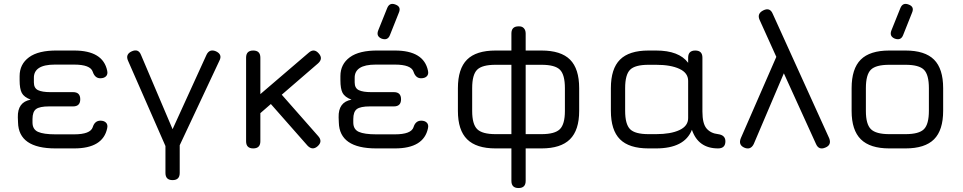

<svg xmlns="http://www.w3.org/2000/svg" viewBox="-20 -749 4860 969"><path d="M71 -131 70 -157Q68 -234 135 -246Q101 -259 90 -280Q79 -301 79 -344V-365Q79 -425 126.5 -460Q174 -495 269 -494H354Q500 -494 521 -392Q525 -374 515 -364Q505 -354 486 -354Q459 -354 448 -387Q436 -423 354 -423H257Q149 -423 151 -354V-333Q151 -304 172 -294Q193 -284 234 -284H349Q385 -284 385 -248Q385 -212 349 -212H228Q180 -212 162 -198.5Q144 -185 144 -148V-131Q144 -96 172 -83.5Q200 -71 260 -71H354Q436 -71 448 -107Q458 -140 487 -140Q505 -140 515 -130Q525 -120 521 -102Q500 0 354 0H260Q74 0 71 -131Z M815 124V-12L626 -443Q612 -475 645 -490Q679 -505 692 -471L851 -97L1022 -472Q1037 -504 1070 -490Q1104 -474 1087 -442L887 -16V124Q887 160 851 160Q815 160 815 124Z M1222 -36V-458Q1222 -494 1258 -494Q1294 -494 1294 -458V-274L1538 -483Q1565 -507 1589 -479Q1612 -453 1585 -429L1402 -271L1586 -62Q1610 -35 1583 -11Q1557 12 1532 -14L1347 -224L1294 -178V-36Q1294 0 1258 0Q1222 0 1222 -36Z M1906 -554Q1877 -566 1889 -596L1934 -708Q1946 -738 1976 -726Q2006 -715 1993 -685L1948 -572Q1937 -543 1906 -554ZM1690 -131 1689 -157Q1687 -234 1754 -246Q1720 -259 1709 -280Q1698 -301 1698 -344V-365Q1698 -425 1745.5 -460Q1793 -495 1888 -494H1973Q2119 -494 2140 -392Q2144 -374 2134 -364Q2124 -354 2105 -354Q2078 -354 2067 -387Q2055 -423 1973 -423H1876Q1768 -423 1770 -354V-333Q1770 -304 1791 -294Q1812 -284 1853 -284H1968Q2004 -284 2004 -248Q2004 -212 1968 -212H1847Q1799 -212 1781 -198.5Q1763 -185 1763 -148V-131Q1763 -96 1791 -83.5Q1819 -71 1879 -71H1973Q2055 -71 2067 -107Q2077 -140 2106 -140Q2124 -140 2134 -130Q2144 -120 2140 -102Q2119 0 1973 0H1879Q1693 0 1690 -131Z M2291 -189V-304Q2291 -402 2337 -448Q2383 -494 2481 -494H2561V-580Q2561 -616 2597 -616Q2614 -617 2623.5 -607Q2633 -597 2633 -580V-494H2713Q2811 -494 2857 -448Q2903 -402 2903 -304V-189Q2903 -92 2856.5 -46Q2810 0 2713 0H2633V164Q2633 200 2597 200Q2561 200 2561 164V0H2481Q2384 0 2337.5 -46Q2291 -92 2291 -189ZM2363 -189Q2363 -122 2388.5 -97Q2414 -72 2481 -72H2561V-422H2481Q2413 -422 2388 -397Q2363 -372 2363 -304ZM2633 -72H2713Q2780 -72 2805.5 -97Q2831 -122 2831 -189V-304Q2831 -372 2806 -397Q2781 -422 2713 -422H2633Z M3063 -190V-304Q3063 -402 3109 -448Q3155 -494 3253 -494H3291Q3407 -494 3453 -432V-458Q3453 -494 3489 -494Q3525 -494 3525 -458V-186Q3525 -125 3546 -100.5Q3567 -76 3604 -72Q3641 -67 3641 -36Q3641 0 3604 0Q3504 0 3472 -94Q3435 0 3291 0H3253Q3155 0 3109 -46Q3063 -92 3063 -190ZM3135 -190Q3135 -122 3160 -97Q3185 -72 3253 -72H3291Q3365 -72 3409 -92.5Q3453 -113 3453 -153V-341Q3453 -381 3409 -401.5Q3365 -422 3291 -422H3253Q3185 -422 3160 -397Q3135 -372 3135 -304Z M3813 -650Q3800 -681 3833 -697Q3866 -713 3880 -679L4165 -51Q4178 -17 4145 -4Q4112 10 4098 -23L3936 -379L3784 -22Q3768 10 3736 -4Q3705 -18 3719 -52L3898 -462Z M4496 -554Q4467 -566 4479 -596L4524 -708Q4536 -738 4566 -726Q4596 -715 4583 -685L4538 -572Q4527 -543 4496 -554ZM4468 0Q4371 0 4324.5 -46Q4278 -92 4278 -189V-304Q4278 -402 4324 -448Q4370 -494 4468 -494H4550Q4648 -494 4694 -448Q4740 -402 4740 -304V-190Q4740 -92 4694 -46Q4648 0 4550 0ZM4350 -189Q4350 -122 4375.5 -97Q4401 -72 4468 -72H4550Q4618 -72 4643 -97Q4668 -122 4668 -190V-304Q4668 -372 4643 -397Q4618 -422 4550 -422H4468Q4400 -422 4375 -397Q4350 -372 4350 -304Z"/></svg>

Font: Jura SemiBold
Style: Regular
Weight: 600
Designer: Daniel Johnson, Alexei Vanyashin
Foundry: Daniel Johnson
Version: Version 5.103